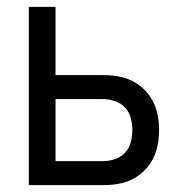

<svg xmlns="http://www.w3.org/2000/svg" viewBox="-20 -540 540 560"><path d="M64 0V-520H142V-321H280Q302 -321 323.5 -317.5Q345 -314 364.5 -304.5Q384 -295 400 -279.5Q416 -264 426 -244.5Q436 -225 440 -203.5Q444 -182 444 -161Q444 -139 440 -117.5Q436 -96 426 -76.5Q416 -57 400 -41.5Q384 -26 364.5 -16.5Q345 -7 323.5 -3.5Q302 0 280 0ZM142 -70H280Q298 -70 315.5 -76Q333 -82 345 -95Q357 -108 361.5 -125.5Q366 -143 366 -161Q366 -178 361.5 -195.5Q357 -213 345 -226Q333 -239 315.5 -245Q298 -251 280 -251H142Z"/></svg>

Font: Iosevka Fixed
Style: Regular
Weight: 400
Monospace: yes
Designer: Belleve Invis
Foundry: Belleve Invis
Version: Version 33.2.4